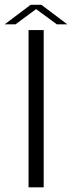

<svg xmlns="http://www.w3.org/2000/svg" viewBox="-33 -804 326 824"><path d="M89.5 0H154.5V-675H89.5ZM-13 -699.5H33.5L122 -765L211 -699.5H256L144.5 -783.5H98.5Z"/></svg>

Font: Anybody SemiExpanded Light
Style: Regular
Weight: 300
Width: 6
Version: Version 1.113;gftools[0.9.25]